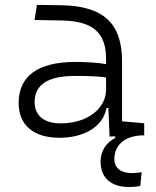

<svg xmlns="http://www.w3.org/2000/svg" viewBox="-20 -542 626 769"><path d="M496.6 207C509.8 207 526.4 206.1 542 202.6L547.4 147.9C533.7 149.9 520 151.4 509.3 151.4C463.9 151.4 438 130.9 438 95.2C438 42 475.6 5.4 541.5 0.5L557.6 0V-48.3L468.8 -56.2V-297.4C468.8 -448.7 393.6 -518.6 224.6 -521L127.9 -522.5L118.2 -461.9L228 -460C350.1 -457.5 404.8 -412.6 404.8 -307.1V-285.2C371.1 -291 328.1 -293.9 281.7 -293.9C132.3 -293.9 54.7 -237.8 54.7 -129.4C54.7 -41 114.3 9.8 218.3 9.8C319.3 9.8 394.5 -37.1 406.2 -109.4H414.1L418.9 4.9L441.4 3.9V10.7C404.3 29.3 382.8 64 382.8 105.5C382.8 169.9 424.3 207 496.6 207ZM404.8 -231.4V-182.6C404.8 -108.9 331.5 -47.9 223.6 -47.9C156.7 -47.9 118.7 -78.6 118.7 -133.3C118.7 -203.1 172.4 -237.8 279.8 -237.8C320.3 -237.8 366.7 -237.8 404.8 -231.4Z"/></svg>

Font: Cascadia Code PL Light
Style: Regular
Weight: 300
Monospace: yes
Designer: Aaron Bell
Foundry: Saja Typeworks
Version: Version 2404.023